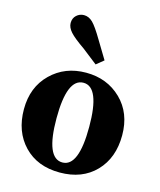

<svg xmlns="http://www.w3.org/2000/svg" viewBox="-117 -860 799 959"><g transform="rotate(15 282.5 -380.5)"><path d="M283 -449Q198 -449 198 -243Q198 -37 283 -37Q367 -37 367 -243Q367 -449 283 -449ZM537 -245Q537 -128 468 -56.5Q399 15 283 15Q167 15 98 -57Q29 -129 29 -245Q29 -359 101.5 -430Q174 -501 283 -501Q392 -501 464.5 -430.5Q537 -360 537 -245ZM355 -584 317 -553 239 -614Q184 -652 163.5 -675Q143 -698 143 -721Q143 -746 159.5 -761Q176 -776 198 -776Q223 -776 243.5 -756Q264 -736 300 -675Z"/></g></svg>

Font: TypoPRO Source Serif Pro
Style: Bold
Weight: 700
Designer: Frank Grießhammer
Foundry: Adobe Systems Incorporated
Version: Version 1.017;PS 1.0;hotconv 1.0.79;makeotf.lib2.5.61930